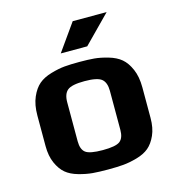

<svg xmlns="http://www.w3.org/2000/svg" viewBox="-104 -769 799 869"><g transform="rotate(-15 296.0 -335.0)"><path d="M542 -309C542 -342.3 536.8 -370.8 526.5 -394.5C516.2 -418.2 503.5 -436.3 488.5 -449C473.5 -461.7 454 -471.5 430 -478.5C406 -485.5 384.5 -489.8 365.5 -491.5C346.5 -493.2 323.3 -494 296 -494C268.7 -494 245.5 -493.2 226.5 -491.5C207.5 -489.8 186 -485.5 162 -478.5C138 -471.5 118.5 -461.7 103.5 -449C88.5 -436.3 75.8 -418.2 65.5 -394.5C55.2 -370.8 50 -342.3 50 -309V-166C50 -134.7 55 -107.8 65 -85.5C75 -63.2 87.3 -45.8 102 -33.5C116.7 -21.2 135.8 -11.7 159.5 -5C183.2 1.7 204.8 5.8 224.5 7.5C244.2 9.2 268 10 296 10C324 10 347.8 9.2 367.5 7.5C387.2 5.8 408.8 1.7 432.5 -5C456.2 -11.7 475.3 -21.2 490 -33.5C504.7 -45.8 517 -63.2 527 -85.5C537 -107.8 542 -134.7 542 -166ZM396 -149C396 -123.7 389.5 -106 376.5 -96C363.5 -86 336.7 -81 296 -81C255.3 -81 228.5 -86 215.5 -96C202.5 -106 196 -123.7 196 -149V-332C196 -358 202.7 -376.5 216 -387.5C229.3 -398.5 256 -404 296 -404C336 -404 362.7 -398.5 376 -387.5C389.3 -376.5 396 -358 396 -332ZM474 -680H315L225 -553H349Z"/></g></svg>

Font: Play
Style: Bold
Weight: 700
Designer: Jonas Hecksher
Foundry: Jonas Hecksher, Playtypeª, e-types AS
Version: Version 1.002